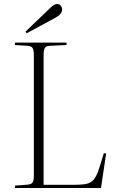

<svg xmlns="http://www.w3.org/2000/svg" viewBox="-20 -944 583 964"><path d="M55 0V-12L119 -17Q138 -19 144 -28.5Q150 -38 150 -63V-666Q150 -693 143.5 -703Q137 -713 117 -714L55 -718V-730H314V-718L230 -714Q211 -713 205 -703Q199 -693 199 -666V-16H350Q389 -16 412 -20.5Q435 -25 449 -40.5Q463 -56 474 -87.5Q485 -119 501 -174H513L487 0ZM114 -777 108 -785 230 -902Q244 -916 252 -920Q260 -924 267 -924Q278 -924 285 -915.5Q292 -907 292 -896Q292 -874 260 -856Z"/></svg>

Font: Literata 72pt ExtraLight
Style: Regular
Weight: 200
Designer: Latin by Veronika Burian and Jose Scaglione. Greek by Irene Vlachou. Cyrillic by Vera Evstafieva.
Foundry: TypeTogether
Version: Version 3.002